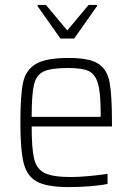

<svg xmlns="http://www.w3.org/2000/svg" viewBox="-20 -754 539 782"><path d="M436 -239H109Q109 -148 119 -107Q129 -66 161.5 -49.5Q194 -33 268 -33Q301 -33 343.5 -37Q386 -41 418 -46V-5Q392 1 348 4.5Q304 8 260 8Q172 8 131 -14Q90 -36 76.5 -89.5Q63 -143 63 -254Q63 -367 74 -418Q85 -469 126 -493.5Q167 -518 260 -518Q343 -518 379.5 -495Q416 -472 426 -420.5Q436 -369 436 -256ZM109 -278H390V-296Q390 -378 378.5 -415.5Q367 -453 340.5 -465Q314 -477 258 -477Q188 -477 158 -463Q128 -449 118.5 -409.5Q109 -370 109 -278ZM226 -597 133 -729V-734H167L254 -630L341 -734H375V-729L282 -597Z"/></svg>

Font: Saira Semi Condensed ExtraLight
Style: Regular
Weight: 200
Width: 4
Designer: Hector Gatti with collaboration of the Omnibus-Type team
Foundry: Omnibus-Type
Version: Version 1.001; ttfautohint (v1.8)